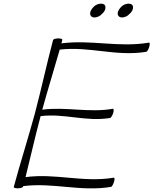

<svg xmlns="http://www.w3.org/2000/svg" viewBox="-20 -1017 835 1045"><path d="M550 -960C555 -970 555 -979 552 -987C548 -994 540 -997 530 -997C520 -997 509 -994 498 -987C488 -979 480 -970 475 -960C470 -950 469 -941 473 -933C477 -926 484 -922 494 -922C504 -922 516 -926 526 -933C536 -941 545 -950 550 -960ZM700 -960C705 -970 705 -979 702 -987C698 -994 690 -997 680 -997C670 -997 659 -994 648 -987C638 -979 630 -970 625 -960C620 -950 619 -941 623 -933C627 -926 634 -922 644 -922C654 -922 666 -926 676 -933C686 -941 695 -950 700 -960ZM269 -800C234 -667 205 -533 170 -400C134 -267 91 -133 55 0C53 4 62 8 76 8C90 8 103 4 105 0L106 -4C270 -25 418 28 585 0C589 -1 596 -13 600 -26C605 -40 604 -50 600 -50C433 -22 284 -75 119 -53C147 -164 171 -274 201 -385C332 -401 447 -353 580 -375C584 -376 591 -388 596 -401C600 -415 599 -425 595 -425C463 -402 341 -437 210 -420C240 -529 274 -638 305 -747C468 -766 611 -708 776 -735C781 -736 788 -748 792 -761C796 -775 796 -785 791 -785C627 -757 477 -802 314 -781C316 -787 318 -794 319 -800C321 -804 312 -808 298 -808C284 -808 271 -804 269 -800Z"/></svg>

Font: Nupuram Thin Italic
Style: Regular
Weight: 100
Designer: Santhosh Thottingal (santhosh.thottingal@gmail.com)
Foundry: SMC
Version: Version 1.000